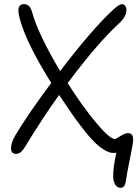

<svg xmlns="http://www.w3.org/2000/svg" viewBox="-20 -771 677 926"><path d="M57.1 -28.8Q33.2 -28.8 33.2 -57.1Q33.2 -82 53.2 -117.2Q111.8 -215.8 227.1 -371.1Q127.9 -529.8 90.8 -632.8Q68.8 -692.4 68.8 -720.2Q68.8 -751 95.2 -751Q110.4 -751 119.9 -741.7Q129.4 -732.4 136.2 -708Q165 -605 270 -428.2Q426.3 -632.8 525.9 -724.1Q554.7 -751 567.9 -751Q577.1 -751 583.5 -743.2Q589.8 -735.4 589.8 -722.2Q589.8 -692.4 556.2 -660.2Q452.1 -565.4 306.2 -370.1Q378.4 -256.8 444.1 -178.5Q509.8 -100.1 535.2 -100.1Q537.6 -100.1 560.1 -114.5Q582.5 -128.9 597.2 -128.9Q622.1 -128.9 622.1 -98.1Q622.1 -79.1 607.2 -7.6Q592.3 64 587.9 96.2Q585.4 115.2 579.8 125Q574.2 134.8 562 134.8Q544.4 134.8 535.2 118.7Q525.9 102.5 525.9 79.1Q525.9 34.7 541 -34.2Q539.1 -34.2 534.2 -33.7Q529.3 -33.2 526.9 -33.2Q506.3 -33.2 481.2 -49.1Q456.1 -64.9 432.6 -88.6Q409.2 -112.3 378.4 -151.9Q347.7 -191.4 323.5 -226.6Q299.3 -261.7 265.1 -313Q187.5 -205.1 105 -69.8Q90.3 -44.9 79.8 -36.9Q69.3 -28.8 57.1 -28.8Z"/></svg>

Font: Shantell Sans Bouncy
Style: Regular
Weight: 300
Designer: Stephen Nixon, Anya Danilova, Shantell Martin
Foundry: Arrow Type
Version: Version 1.006;[9816181b4]